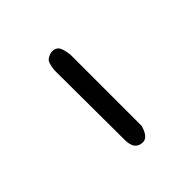

<svg xmlns="http://www.w3.org/2000/svg" viewBox="27 -893 447 447"><g transform="rotate(45 250.0 -670.0)"><path d="M375 -696Q407 -687 404 -668Q402 -645 370 -645L140 -644Q118 -646 112.5 -652.5Q107 -659 105 -669Q104 -680 110.5 -686.5Q117 -693 140 -696Z"/></g></svg>

Font: Yomogi
Style: Regular
Weight: 400
Designer: satsuyako
Foundry: satsuyako
Version: Version 3.100